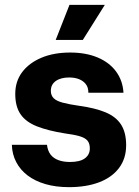

<svg xmlns="http://www.w3.org/2000/svg" viewBox="-20 -763 573 793"><path d="M265 10Q211 10 168 -2.5Q125 -15 94.5 -38Q64 -61 47 -93.5Q30 -126 29 -165H174Q177 -140 189 -124.5Q201 -109 221.5 -101.5Q242 -94 269 -94Q310 -94 330.5 -109Q351 -124 351 -150Q351 -171 341 -182.5Q331 -194 308.5 -200.5Q286 -207 248 -212Q179 -223 133 -241Q87 -259 65 -291Q43 -323 43 -375Q43 -427 71.5 -465Q100 -503 151 -524.5Q202 -546 270 -546Q335 -546 383.5 -525.5Q432 -505 459.5 -467.5Q487 -430 490 -380H345Q345 -402 334.5 -415.5Q324 -429 306.5 -436Q289 -443 266 -443Q231 -443 210.5 -428.5Q190 -414 190 -388Q190 -369 201.5 -357.5Q213 -346 239 -339Q265 -332 307 -326Q373 -317 416 -299Q459 -281 480 -248.5Q501 -216 501 -163Q501 -108 471.5 -69Q442 -30 389 -10Q336 10 265 10ZM210 -598 267 -743H413L322 -598Z"/></svg>

Font: Mona Sans ExtraLight
Style: Bold
Weight: 700
Version: Version 2.000